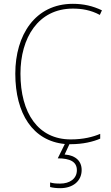

<svg xmlns="http://www.w3.org/2000/svg" viewBox="-20 -744 581 1004"><path d="M407 145C407 98 375 68 318 64L343 10C346 10 348 10 350 10C414 10 467 -3 504 -19V-44C466 -28 416 -15 350 -15C179 -15 87 -153 87 -359C87 -545 179 -699 361 -699C406 -699 454 -692 502 -666L513 -690C465 -713 416 -724 361 -724C164 -724 60 -561 60 -359C60 -149 152 -7 319 9L282 84C347 84 382 102 382 146C382 191 344 216 295 216C274 216 258 215 242 210V234C257 238 275 240 295 240C361 240 407 203 407 145Z"/></svg>

Font: Noto Sans Hebrew SemiCondensed Thin
Style: Regular
Weight: 100
Width: 4
Designer: Monotype Design Team
Foundry: Monotype Imaging Inc.
Version: Version 2.004